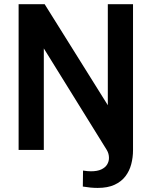

<svg xmlns="http://www.w3.org/2000/svg" viewBox="-20 -717 725 918"><path d="M447 181.5Q414.5 181.5 376 175L377 98.5Q399 102 414.5 102Q445.5 102 464.5 93Q483.5 84 492.2 69.5Q501 55 501 38Q501 17.5 490.5 0L189.5 -485.5V0H69V-697H193.5L495.5 -214V-697H616V1Q616 35.5 607.5 68Q599 100.5 579.5 126Q560 151.5 527.5 166.5Q495 181.5 447 181.5Z"/></svg>

Font: Acari Sans Neue
Style: Bold
Weight: 700
Designer: Alfredo Marco Pradil (font), Cristiano Sobral (main changes)
Foundry: Hanken Design Co. (font), Cristiano Sobral (main changes)
Version: Version 2.459;March 19, 2022;FontCreator 14.0.0.2808 64-bit;